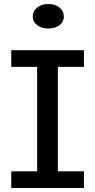

<svg xmlns="http://www.w3.org/2000/svg" viewBox="-20 -936 474 956"><path d="M220.2 -793.9Q187 -793.9 165 -810.8Q143.1 -827.6 143.1 -853Q143.1 -880.9 165 -898.4Q187 -916 220.2 -916Q254.4 -916 276.1 -898.4Q297.9 -880.9 297.9 -853Q297.9 -827.1 276.1 -810.5Q254.4 -793.9 220.2 -793.9ZM397.9 -603H268.1V-83H397.9V0H36.1V-83H165V-603H36.1V-686H397.9Z"/></svg>

Font: BioRhyme
Style: Regular
Weight: 400
Designer: Aoife Mooney
Foundry: Aoife Mooney Type
Version: Version 1.500;PS 001.500;hotconv 1.0.88;makeotf.lib2.5.64775